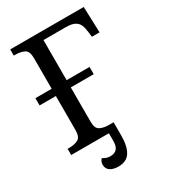

<svg xmlns="http://www.w3.org/2000/svg" viewBox="-217 -821 996 1124"><g transform="rotate(-30 280.5 -258.5)"><path d="M38 0V-42H51Q85 -42 109 -54.5Q133 -67 133 -114V-344H23V-393H133V-600Q133 -647 109 -659.5Q85 -672 51 -672H38V-714H535L541 -539H489L485 -574Q482 -602 473.5 -622Q465 -642 444.5 -653Q424 -664 385 -664H234V-393H389V-344H234V-110Q234 -66 258.5 -54Q283 -42 316 -42H349V49Q349 119 325 158Q301 197 245 197Q210 197 189.5 183Q169 169 169 142Q169 120 184 105Q196 113 208 117Q220 121 236 121Q261 121 277 105.5Q293 90 293 49V0Z"/></g></svg>

Font: NotoSerif-Regular
Style: Regular
Weight: 400
Designer: Monotype Design Team
Foundry: Monotype Imaging Inc.
Version: Version 2.007; ttfautohint (v1.8) -l 8 -r 50 -G 200 -x 14 -D